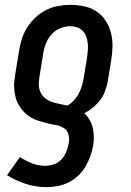

<svg xmlns="http://www.w3.org/2000/svg" viewBox="-20 -558 540 791"><path d="M172 213Q127 213 86 199.5Q45 186 9 164L62 89Q85 104 111 114.5Q137 125 166 125Q184 125 202 119Q220 113 233 99Q246 85 253 67.5Q260 50 263 33Q267 14 262 -4Q257 -22 242 -31Q227 -40 209 -43Q191 -46 173.5 -50.5Q156 -55 138.5 -60.5Q121 -66 106 -75Q91 -84 79 -96.5Q67 -109 58 -124Q49 -139 44.5 -156Q40 -173 38.5 -191.5Q37 -210 39.5 -228.5Q42 -247 45 -266L59 -351Q63 -376 71 -400.5Q79 -425 93.5 -447Q108 -469 128 -487.5Q148 -506 171.5 -517.5Q195 -529 220 -533.5Q245 -538 270 -538Q299 -538 327 -532Q355 -526 377.5 -511Q400 -496 415 -473Q430 -450 437 -423Q444 -396 443.5 -367Q443 -338 438 -309L424 -223Q420 -203 413 -183Q406 -163 393 -146Q380 -129 363 -115Q346 -101 327 -91Q340 -80 349 -64.5Q358 -49 362 -32Q366 -15 366.5 4Q367 23 364 41Q360 64 352 86Q344 108 331.5 129Q319 150 301.5 166.5Q284 183 262.5 193.5Q241 204 218 208.5Q195 213 172 213ZM258 -123Q273 -132 285 -145Q297 -158 305 -173.5Q313 -189 317.5 -205Q322 -221 325 -237L339 -323Q341 -337 342 -352Q343 -367 341.5 -381Q340 -395 335 -408Q330 -421 320.5 -431Q311 -441 297.5 -445.5Q284 -450 270 -450Q249 -450 228 -441.5Q207 -433 192 -416Q177 -399 169 -378.5Q161 -358 158 -337L144 -251Q141 -234 140 -216Q139 -198 145 -182.5Q151 -167 163.5 -155.5Q176 -144 192 -138.5Q208 -133 225 -130Q242 -127 258 -123Z"/></svg>

Font: Iosevka Curly Slab SmBdObl
Style: Regular
Weight: 600
Italic angle: -9°
Monospace: yes
Designer: Belleve Invis
Foundry: Belleve Invis
Version: Version 11.0.0; ttfautohint (v1.8.3)